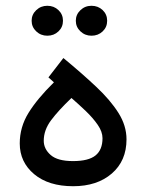

<svg xmlns="http://www.w3.org/2000/svg" viewBox="-20 -646 506 664"><path d="M166.5 -361.3 147.5 -378.4 199.2 -445.3Q263.7 -392.1 312.7 -345.9Q361.8 -299.8 389.6 -255.6Q417.5 -211.4 417.5 -164.1Q417.5 -89.8 366.7 -45.9Q315.9 -2 232.9 -2Q147.9 -2 98.1 -43.7Q48.3 -85.4 48.3 -149.9Q48.3 -206.5 78.6 -255.6Q108.9 -304.7 166.5 -361.3ZM334.5 -168Q334.5 -190.4 318.1 -214.1Q301.8 -237.8 277.1 -261.5Q252.4 -285.2 227.1 -307.1Q182.1 -264.2 156.7 -230.2Q131.3 -196.3 131.3 -159.2Q131.3 -130.9 155.3 -109.9Q179.2 -88.9 232.4 -88.9Q286.1 -88.9 310.3 -108.4Q334.5 -127.9 334.5 -168ZM242.2 -574.2Q242.2 -595.7 258.1 -610.8Q273.9 -626 296.4 -626Q319.3 -626 335 -611.1Q350.6 -596.2 350.6 -574.2Q350.6 -552.2 335 -537.4Q319.3 -522.5 296.4 -522.5Q273.9 -522.5 258.1 -537.6Q242.2 -552.7 242.2 -574.2ZM89.4 -574.2Q89.4 -595.7 105.2 -610.8Q121.1 -626 143.6 -626Q166.5 -626 182.1 -611.1Q197.8 -596.2 197.8 -574.2Q197.8 -552.2 182.1 -537.4Q166.5 -522.5 143.6 -522.5Q121.1 -522.5 105.2 -537.6Q89.4 -552.7 89.4 -574.2Z"/></svg>

Font: Vazirmatn RD UI
Style: Regular
Weight: 400
Designer: Saber Rastikerdar
Foundry: Saber Rastikerdar
Version: Version 33.003